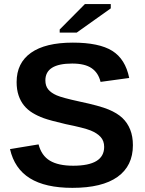

<svg xmlns="http://www.w3.org/2000/svg" viewBox="-20 -906 707 936"><path d="M627.9 -198.2Q627.9 -97.2 553 -43.7Q478 9.8 333 9.8Q200.7 9.8 125.5 -37.1Q50.3 -84 28.8 -179.2L168 -202.1Q182.1 -147.5 223.1 -122.8Q264.2 -98.1 336.9 -98.1Q487.8 -98.1 487.8 -189.9Q487.8 -219.2 470.5 -238.3Q453.1 -257.3 421.6 -270Q390.1 -282.7 300.8 -300.8Q223.6 -318.8 193.4 -329.8Q163.1 -340.8 138.7 -355.7Q114.3 -370.6 97.2 -391.6Q80.1 -412.6 70.6 -440.9Q61 -469.2 61 -505.9Q61 -599.1 131.1 -648.7Q201.2 -698.2 335 -698.2Q462.9 -698.2 527.1 -658.2Q591.3 -618.2 609.9 -525.9L470.2 -506.8Q459.5 -551.3 426.5 -573.7Q393.6 -596.2 332 -596.2Q201.2 -596.2 201.2 -514.2Q201.2 -487.3 215.1 -470.2Q229 -453.1 256.3 -441.2Q283.7 -429.2 367.2 -411.1Q466.3 -390.1 509 -372.3Q551.8 -354.5 576.7 -330.8Q601.6 -307.1 614.7 -274.2Q627.9 -241.2 627.9 -198.2ZM271 -747.1V-762.2L394 -886.2H520V-865.2L354 -747.1Z"/></svg>

Font: Arial
Style: Bold
Weight: 700
Designer: Steve Matteson
Foundry: Ascender Corporation
Version: Version 2.00.3